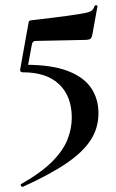

<svg xmlns="http://www.w3.org/2000/svg" viewBox="-20 -446 449 741"><path d="M78 -196Q180 -196 242 -172Q304 -148 332 -106Q360 -64 360 -9Q360 48 330 94.5Q300 141 236 184.5Q172 228 68 275Q64 276 61 271Q58 266 62 264Q138 221 180.5 178.5Q223 136 240 93.5Q257 51 257 8Q257 -74 208.5 -120.5Q160 -167 68 -167Q56 -167 58 -179L90 -357Q91 -364 93 -365.5Q95 -367 103 -368Q189 -378 237 -384.5Q285 -391 307 -395.5Q329 -400 335.5 -406.5Q342 -413 345 -423Q346 -426 351.5 -425.5Q357 -425 356 -421L336 -310Q333 -298 327 -295Q321 -292 308 -292L118 -288Q105 -288 103 -274L85 -177Z"/></svg>

Font: Cormorant Light
Style: Bold
Weight: 700
Version: Version 4.000